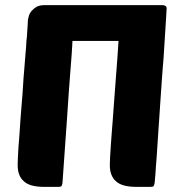

<svg xmlns="http://www.w3.org/2000/svg" viewBox="-20 -730 719 750"><path d="M631 -697 629 -664V-663L624 -584L619 -505V-504Q617 -484 615.5 -462Q614 -440 612 -415Q610 -389 608.5 -363.5Q607 -338 605 -312Q603 -285 601.5 -259.5Q600 -234 598 -208Q595 -159 592 -117Q590 -96 589 -79Q588 -62 587 -48Q585 -21 584 -15Q582 -5 580 -3Q577 0 568 0H513Q456 0 433 -22Q409 -43 409 -85Q409 -96 410 -115Q411 -134 413 -163Q413 -171 415.5 -198Q418 -225 420.5 -262.5Q423 -300 426.5 -344Q430 -388 433 -430.5Q436 -473 439 -510Q442 -547 443 -570H263Q263 -565 262.5 -560Q262 -555 262 -550Q262 -544 260 -518Q258 -492 255 -453Q252 -414 248.5 -366.5Q245 -319 242 -270Q234 -156 224 -15Q222 -5 220 -3Q217 0 208 0H153Q96 0 73 -22Q49 -43 49 -85Q49 -105 52 -153Q54 -177 56 -204.5Q58 -232 60 -264Q62 -295 65 -327.5Q68 -360 70 -395Q72 -430 75 -462Q78 -494 80 -525Q82 -542 82.5 -557Q83 -572 85 -586Q86 -609 88 -632Q88 -637 88.5 -642Q89 -647 89 -652Q90 -657 92 -665Q95 -678 104 -688Q113 -698 124 -704Q136 -710 155 -710H615Q621 -710 626 -707Q631 -704 631 -697Z"/></svg>

Font: Poetsen One
Style: Regular
Weight: 400
Designer: Pablo Impallari, Rodrigo Fuenzalida
Foundry: Pablo Impallari, Rodrigo Fuenzalida
Version: Version 1.001; ttfautohint (v0.93) -l 8 -r 50 -G 200 -x 14 -